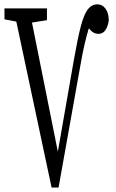

<svg xmlns="http://www.w3.org/2000/svg" viewBox="-32 -774 524 870"><path d="M201.7 75.7 29.3 -735.8H100.1L235.8 -58.1H225.1L228.5 -77.6L302.7 -502.4Q320.3 -602.5 334.7 -656.7Q349.1 -710.9 366.7 -732.7Q384.3 -754.4 409.2 -754.4Q431.6 -754.4 446.3 -734.6Q460.9 -714.8 460.9 -680.2Q456.5 -653.3 445.3 -637Q434.1 -620.6 413.6 -620.6Q392.1 -620.6 375.7 -639.9Q359.4 -659.2 350.1 -680.2L358.4 -689L383.3 -675.8Q376.5 -664.1 368.7 -639.2Q360.8 -614.3 351.6 -575Q342.3 -535.6 332.5 -479L233.4 75.7ZM-11.7 -686.5V-735.8H180.7V-682.6L95.2 -668.9H80.1Z"/></svg>

Font: Scarab Serif
Style: Condensed
Weight: 400
Designer: John Roberts
Foundry: Scarab
Version: 1.0